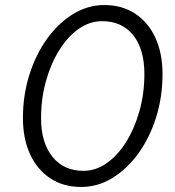

<svg xmlns="http://www.w3.org/2000/svg" viewBox="-20 -731 694 762"><path d="M394 -711Q464 -711 516 -677Q568 -643 596.5 -581.5Q625 -520 625 -437Q625 -346 599.5 -265Q574 -184 529 -122Q484 -60 426 -24.5Q368 11 302 11Q232 11 180 -23Q128 -57 99.5 -118.5Q71 -180 71 -263Q71 -353 96.5 -434Q122 -515 167 -577.5Q212 -640 270.5 -675.5Q329 -711 394 -711ZM385 -647Q336 -647 292.5 -616.5Q249 -586 215.5 -532.5Q182 -479 162.5 -409.5Q143 -340 143 -262Q143 -165 188 -109Q233 -53 311 -53Q360 -53 403.5 -83.5Q447 -114 480.5 -167.5Q514 -221 533.5 -290.5Q553 -360 553 -438Q553 -536 508.5 -591.5Q464 -647 385 -647Z"/></svg>

Font: Red Hat Text VF
Style: Italic
Weight: 300
Italic angle: -12°
Designer: Pentagram, MCKL
Foundry: Pentagram, MCKL
Version: Version 1.023